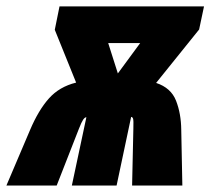

<svg xmlns="http://www.w3.org/2000/svg" viewBox="-73 -573 650 593"><path d="M-53.2 0 20 -171.9Q45.9 -232.9 78.1 -269Q110.4 -305.2 162.1 -317.9L96.2 -481L110.8 -553.2H557.1L542 -481.9L409.2 -316.9Q455.1 -301.8 470.7 -262Q486.3 -222.2 486.8 -171.9L490.2 0H335L338.9 -175.8Q339.8 -201.7 337.9 -206.8Q335.9 -211.9 332 -211.9L287.1 0H148.9L193.8 -210.9Q189 -210.9 183.8 -203.4Q178.7 -195.8 170.9 -175.8L102.1 0ZM291 -346.2 359.9 -439.9H261.2Z"/></svg>

Font: Open Sans Condensed ExtraBold
Style: Italic
Weight: 800
Width: 3
Italic angle: -12°
Designer: Monotype Design Team
Foundry: Monotype Imaging Inc.
Version: Version 3.003; ttfautohint (v1.8.4)